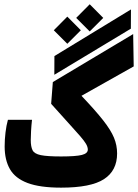

<svg xmlns="http://www.w3.org/2000/svg" viewBox="-20 -862 638 887"><path d="M262.2 4.9Q164.6 4.9 107.4 -16.6Q50.3 -38.1 25.9 -80.6Q1.5 -123 1.5 -185.5Q1.5 -217.3 5.4 -250Q9.3 -282.7 16.6 -308.6H127.9Q125 -283.2 123.5 -256.8Q122.1 -230.5 122.1 -215.3Q122.1 -184.6 130.4 -168Q138.7 -151.4 168.5 -145.3Q198.2 -139.2 262.2 -139.2Q330.6 -139.2 358.2 -146.2Q385.7 -153.3 385.7 -170.9Q385.7 -183.1 377.4 -197.3Q369.1 -211.4 350.1 -233.4Q331.1 -255.4 298.3 -291.3Q265.6 -327.1 216.3 -382.3L224.1 -482.9L595.2 -704.6L597.7 -555.2L356.4 -419.4Q420.9 -351.6 456.5 -306.2Q492.2 -260.7 506.6 -225.8Q521 -190.9 521 -153.3Q521 -73.7 460.4 -34.4Q399.9 4.9 262.2 4.9ZM231 -516.6 231.4 -603 585 -818.4 584.5 -729.5ZM291 -659.7 228.5 -722.2 291 -785.2 353.5 -722.2ZM394.5 -716.8 332 -779.3 394.5 -842.3 457 -779.3Z"/></svg>

Font: Cascadia Code PL
Style: Bold
Weight: 700
Monospace: yes
Designer: Aaron Bell
Foundry: Saja Typeworks
Version: Version 2404.023; ttfautohint (v1.8.4)